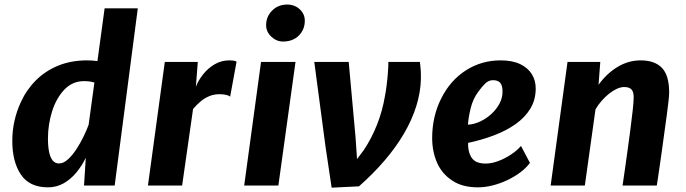

<svg xmlns="http://www.w3.org/2000/svg" viewBox="-20 -836 3092 865"><path d="M196 8Q112.8 8 74.1 -49.5Q35.4 -106.9 35.4 -201.5Q35.4 -292.6 74 -376Q99.2 -431.5 141.7 -474Q184.1 -516.4 242.1 -540.2Q300.2 -564 371.4 -564Q382.8 -564 394.8 -563.3Q406.9 -562.5 419 -560.8L451.3 -798.5H600.8L496.6 0H358.5L366.5 -125.2Q349.1 -89.2 324.1 -58.9Q299.1 -28.7 267 -10.3Q234.8 8 196 8ZM245.8 -99.6Q265.9 -99.6 286 -117.9Q306.2 -136.2 324.3 -164Q342.5 -191.9 356.7 -221.4Q370.9 -250.9 379.3 -273.8L405.3 -464.1Q385.7 -470.5 358.6 -470.5Q306.4 -470.5 270.1 -432.4Q233.4 -393.9 214.7 -334.2Q196 -274.6 196 -212.1Q196 -177 201.1 -151.8Q206.3 -126.6 217.2 -113.1Q228.1 -99.6 245.8 -99.6Z M800.5 0H646.5L722.5 -557H871.1L862.5 -445.4Q874.2 -475.2 896.1 -502.3Q918 -529.5 947.8 -546.8Q977.6 -564 1012.6 -564Q1038.5 -564 1045.7 -558L1016.8 -400.2Q1012.5 -405.6 998.4 -408.6Q984.2 -411.6 969.1 -411.6Q945 -411.6 924.1 -403.3Q903.2 -395 884.9 -380Q866.7 -365 849.8 -345.1Z M1234.1 0H1080.1L1156 -557H1311.3ZM1255 -648.9Q1225.5 -648.9 1202.2 -670.9Q1178.9 -692.9 1178.9 -722.7Q1178.9 -761 1206 -788.3Q1233.1 -815.5 1273.7 -815.5Q1307.3 -815.5 1330.3 -794.3Q1353.2 -773.1 1353.2 -742.9Q1353.2 -702.7 1326.3 -675.8Q1299.3 -648.9 1255 -648.9Z M1597.2 3.5 1474.1 9.5 1446.8 -173.5 1395.9 -557H1551L1581.8 -217.6L1588.5 -119.4L1618.4 -159Q1653.4 -211 1678.2 -273.4Q1703 -335.8 1714.3 -403.5Q1718.1 -421.7 1721.6 -449.6Q1725.2 -477.6 1727.4 -506.6Q1729.7 -535.6 1729.7 -557H1871.8Q1872.1 -549.9 1874.3 -533.4Q1876.6 -516.9 1876.3 -482Q1874.9 -419.7 1855.3 -357.4Q1835.7 -295.1 1799.7 -233.8Q1763.8 -172.4 1712.6 -112.8Q1661.5 -53.1 1597.2 3.5Z M2133.3 8Q2062.3 8 2016.9 -22.8Q1970.1 -53.8 1948.5 -104.2Q1926.9 -154.6 1927 -214.6Q1927.2 -313.1 1968.4 -393.6Q2008.8 -474.1 2079 -519.1Q2149.2 -564 2235.4 -564Q2288.4 -564 2323.4 -547.2Q2358.4 -530.4 2376 -501.9Q2393.5 -473.3 2393.5 -437.5Q2393.5 -386.5 2369.3 -346.5Q2345 -306.6 2302.6 -276.7Q2260.2 -246.9 2205.2 -226.1Q2150.2 -205.3 2089 -192.3Q2089 -188.7 2089 -184.8Q2089 -181 2089 -177.7Q2091.3 -140.4 2109.4 -119.7Q2127.4 -99.1 2168.1 -99.1Q2195.2 -99.1 2225.5 -110.6Q2255.8 -122.1 2282.9 -140.3Q2310.1 -158.5 2327.2 -178.5L2367.5 -102.2Q2351.1 -79.9 2324.7 -59.9Q2298.2 -39.9 2265.9 -24.6Q2233.7 -9.3 2199.4 -0.6Q2165 8 2133.3 8ZM2088.2 -274.3Q2115 -275.7 2142.2 -288.2Q2169.5 -300.8 2192.7 -321.6Q2215.9 -342.4 2229.9 -368.4Q2244 -394.4 2244 -422.8Q2244 -450.5 2233.9 -462.6Q2223.7 -474.8 2201 -474.8Q2181.9 -474.8 2166.7 -460.4Q2151.6 -446.1 2135.3 -423.5Q2110.3 -389.8 2100.3 -347.8Q2090.2 -305.9 2088.2 -274.3Z M2614.8 0H2460.8L2536.8 -557H2684.4L2676.5 -453.9Q2713.2 -505 2762.2 -534.5Q2811.1 -564 2866.4 -564Q2929.5 -564 2962.1 -530.3Q2994.7 -496.6 2994.7 -418.5Q2994.7 -407.4 2991.8 -380.4Q2988.8 -353.3 2984.2 -318.8Q2979.5 -284.2 2974.7 -250.2Q2973.2 -239.4 2970 -215.9Q2966.8 -192.4 2962.6 -161.9Q2958.3 -131.5 2953.8 -100Q2949.3 -68.6 2945.4 -42.2Q2941.4 -15.8 2939 0H2784.8Q2790.7 -39.4 2796.4 -80.3Q2802.2 -121.2 2808 -163.6Q2813.8 -206 2819.6 -249.5Q2826.5 -303.6 2830.5 -339.1Q2834.4 -374.6 2834.8 -393.5Q2835.5 -422 2825.1 -432.9Q2814.7 -443.9 2792.1 -443.9Q2776.9 -443.9 2759.3 -436Q2741.6 -428 2724 -414Q2706.3 -399.9 2690.4 -381.7Q2674.5 -363.5 2662.8 -343.3Z"/></svg>

Font: Merriweather Sans Variable Regular
Style: Italic
Weight: 300
Italic angle: -8°
Designer: Eben Sorkin
Foundry: Eben Sorkin
Version: Version 2.001